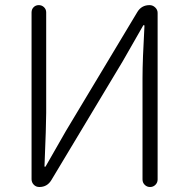

<svg xmlns="http://www.w3.org/2000/svg" viewBox="-20 -749 757 769"><path d="M137.7 0Q124 0 115.2 -9.3Q106.4 -18.6 106.4 -31.2V-699.2Q106.4 -711.9 114.7 -720.2Q123 -728.5 135.3 -728.5Q147.5 -728.5 156.2 -720.2Q165 -711.9 165 -699.2V-296.9Q165 -248 158.2 -83Q158.2 -81.1 160.2 -81.1Q162.1 -81.1 163.1 -83L244.1 -224.6L530.3 -701.2Q546.9 -728.5 579.1 -728.5Q591.8 -728.5 601.6 -719.2Q611.3 -710 611.3 -697.3V-30.3Q611.3 -17.6 602.5 -8.8Q593.8 0 581.1 0Q568.4 0 559.6 -8.8Q550.8 -17.6 550.8 -30.3V-436.5Q550.8 -507.8 558.6 -645.5Q558.6 -648.4 556.2 -648.4Q553.7 -648.4 552.7 -645.5L471.7 -503.9L185.5 -27.3Q168.9 0 137.7 0Z"/></svg>

Font: irohamaru Light
Style: Regular
Weight: 200
Designer: [Source Han Sans]
Ryoko NISHIZUKA  (kana & ideographs); Paul D. Hunt (Latin, Greek & Cyrillic); Wenlong ZHANG  (bopomofo
Version: Version 1.01